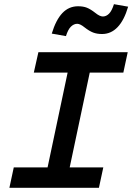

<svg xmlns="http://www.w3.org/2000/svg" viewBox="-20 -900 634 920"><path d="M25 0 46 -98H208L304 -552H142L164 -650H592L571 -552H410L314 -98H475L454 0ZM296 -727 228 -739Q248 -805 279 -837.5Q310 -870 354 -870Q379 -870 396.5 -863Q414 -856 437 -838Q458 -821 473 -821Q489 -821 502.5 -834.5Q516 -848 526 -880L594 -868Q575 -803 543.5 -770Q512 -737 469 -737Q445 -737 426.5 -744Q408 -751 385 -769Q364 -786 350 -786Q334 -786 320 -772.5Q306 -759 296 -727Z"/></svg>

Font: Sometype Mono SemiBold
Style: Italic
Weight: 600
Italic angle: -12°
Designer: Ryoichi Tsunekawa
Foundry: Dharma Type
Version: Version 1.001